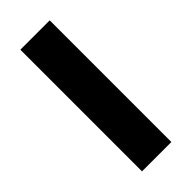

<svg xmlns="http://www.w3.org/2000/svg" viewBox="-209 -666 703 703"><g transform="rotate(-45 142.0 -315.0)"><path d="M218 -630V0H66V-630Z"/></g></svg>

Font: Mukta ExtraBold
Style: Regular
Weight: 800
Designer: Girish Dalvi and Yashodeep Gholap
Foundry: Ek Type
Version: Version 2.538;PS 1.002;hotconv 16.6.51;makeotf.lib2.5.65220;